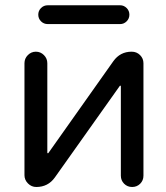

<svg xmlns="http://www.w3.org/2000/svg" viewBox="-20 -748 646 747"><path d="M166 -654.3Q150.4 -654.3 139.6 -665Q128.9 -675.8 128.9 -690.9Q128.9 -706.1 139.6 -716.8Q150.4 -727.5 166 -727.5H447.3Q461.9 -727.5 472.7 -716.8Q483.4 -706.1 483.4 -690.9Q483.4 -675.8 472.7 -665Q461.9 -654.3 447.3 -654.3ZM450.2 -412.1Q450.2 -414.1 448.7 -414.6Q447.3 -415 446.3 -414.1L193.4 -57.6Q167 -20.5 121.1 -20.5Q102.5 -20.5 88.9 -34.2Q75.2 -47.9 75.2 -66.4V-502Q75.2 -520.5 88.4 -533.7Q101.6 -546.9 119.6 -546.9Q137.7 -546.9 150.9 -533.7Q164.1 -520.5 164.1 -502V-154.3Q164.1 -152.3 165.5 -151.9Q167 -151.4 168 -152.3L420.9 -509.8Q447.3 -546.9 492.2 -546.9Q511.7 -546.9 524.9 -533.7Q538.1 -520.5 538.1 -502V-64.5Q538.1 -45.9 525.4 -33.2Q512.7 -20.5 494.1 -20.5Q475.6 -20.5 462.9 -33.2Q450.2 -45.9 450.2 -64.5Z"/></svg>

Font: Gen Jyuu Gothic Regular
Style: Regular
Weight: 400
Designer: [Source Han Sans]
Ryoko NISHIZUKA  (kana & ideographs); Paul D. Hunt (Latin, Greek & Cyrillic); Wenlong ZHANG  (bopomofo
Version: Version 1.002.20150607